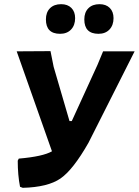

<svg xmlns="http://www.w3.org/2000/svg" viewBox="-20 -890 665 920"><path d="M273 -870Q304 -870 322 -852Q340 -834 340 -803Q340 -769 320.5 -748.5Q301 -728 268 -728Q200 -728 200 -797Q200 -831 219.5 -850.5Q239 -870 273 -870ZM457 -870Q488 -870 506 -852Q524 -834 524 -803Q524 -769 504.5 -748.5Q485 -728 452 -728Q384 -728 384 -797Q384 -831 403.5 -850.5Q423 -870 457 -870ZM65 -120 70 -130Q186 -140 229 -165L60 -644L222 -645L237 -570L313 -310H324L447 -579L474 -644H625L404 -206Q330 -76 269.5 -34.5Q209 7 89 10L76 5Q65 -51 65 -120Z"/></svg>

Font: Alegreya Sans ExtraBold
Style: Italic
Weight: 800
Italic angle: -7°
Designer: Juan Pablo del Peral
Foundry: Huerta Tipografica
Version: Version 2.007